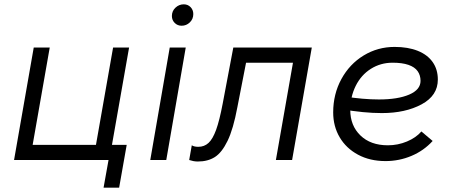

<svg xmlns="http://www.w3.org/2000/svg" viewBox="-20 -740 2107 888"><path d="M503 -520H577L495 -54H421ZM531 128H459L482 0H45L136 -520H210L131 -70H566Z M765 -520H839L749 0H675ZM775 -666Q775 -689 791.5 -704.5Q808 -720 830 -720Q849 -720 861.5 -707Q874 -694 874 -675Q874 -652 858 -636.5Q842 -621 820 -621Q801 -621 788 -634Q775 -647 775 -666Z M855 0 867 -68Q873 -64 881 -62.5Q889 -61 897 -61Q925 -61 944.5 -79Q964 -97 979.5 -139.5Q995 -182 1010 -261L1059 -520H1422L1331 0H1256L1335 -450H1118L1078 -245Q1059 -143 1032.5 -88.5Q1006 -34 973.5 -13.5Q941 7 895 7Q884 7 874 5Q864 3 855 0Z M1521 -220Q1521 -305 1559 -374.5Q1597 -444 1662 -483.5Q1727 -523 1805 -523Q1867 -523 1912 -505Q1957 -487 1981 -453Q2005 -419 2005 -372Q2005 -298 1930 -257.5Q1855 -217 1746 -217Q1663 -217 1560 -235L1571 -294Q1660 -280 1732 -280Q1820 -280 1872.5 -302.5Q1925 -325 1925 -366Q1925 -392 1911.5 -411Q1898 -430 1869 -440Q1840 -450 1796 -450Q1740 -450 1695 -421.5Q1650 -393 1625 -342.5Q1600 -292 1600 -231Q1600 -159 1647 -113.5Q1694 -68 1774 -68Q1820 -68 1862 -85.5Q1904 -103 1929 -132L1981 -88Q1940 -43 1883 -19Q1826 5 1763 5Q1691 5 1636 -24.5Q1581 -54 1551 -105Q1521 -156 1521 -220Z"/></svg>

Font: Fixel Italic Variable Display Thin
Style: Italic
Weight: 100
Italic angle: -10°
Designer: AlfaBravo + MacPaw
Foundry: Kyrylo Tkachov, Marchela Mozhyna, Serhii Makarenko, Maria Weinstein, Zakhar Kryvoshyya
Version: Version 1.210;Glyphs 3.2 (3217)